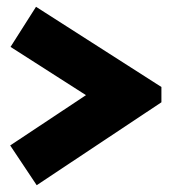

<svg xmlns="http://www.w3.org/2000/svg" viewBox="-20 -540 510 565"><path d="M88 5 455 -239V-284L86 -520L11 -402L233 -260L10 -112Z"/></svg>

Font: MikodacsPCS
Style: Regular
Weight: 900
Designer: gluk (gluksza@wp.pl)
Foundry: gluk (gluksza@wp.pl)
Version: Version 0.27